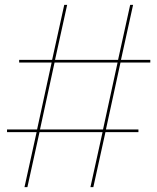

<svg xmlns="http://www.w3.org/2000/svg" viewBox="-20 -772 649 792"><path d="M477 -514 417 -238H551V-227H415L365 0H353L403 -227H143L93 0H81L131 -227H9V-238H133L193 -514H59V-525H195L245 -752H257L207 -525H467L517 -752H529L479 -525H600V-514ZM465 -514H205L145 -238H405Z"/></svg>

Font: Hepta Slab Thin
Style: Regular
Weight: 250
Designer: Michael LaGattuta
Foundry: Michael LaGattuta
Version: Version 1.100; ttfautohint (v1.8) -l 8 -r 50 -G 200 -x 14 -D